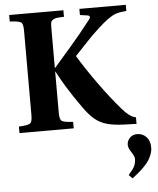

<svg xmlns="http://www.w3.org/2000/svg" viewBox="-64 -746 920 1121"><g transform="rotate(-5 395.5 -185.5)"><path d="M646 299.8Q669.9 273.4 680.4 253.9Q690.9 234.4 690.9 208Q690.9 194.3 673.3 168Q655.8 141.6 655.8 124Q655.8 100.6 672.4 83.3Q689 65.9 714.8 65.9Q748 65.9 769.5 88.6Q791 111.3 791 150.9Q791 171.4 783 192.1Q774.9 212.9 763.9 229Q752.9 245.1 734.4 263.4Q715.8 281.7 701.9 293.2Q688 304.7 667 320.8ZM32.2 0V-38.1Q85.4 -40.5 98.1 -49.8Q110.8 -59.1 110.8 -97.2V-595.2Q110.8 -633.3 98.1 -642.3Q85.4 -651.4 32.2 -653.8V-691.9H350.1V-653.8Q321.3 -652.8 307.6 -650.9Q293.9 -648.9 284.4 -642.3Q274.9 -635.7 272.9 -625.7Q271 -615.7 271 -595.2V-358.9L376 -480Q426.3 -537.6 492.2 -622.1Q512.2 -646.5 485.8 -649.9L443.8 -655.8V-691.9H715.8V-655.8Q672.4 -652.3 650.9 -644.3Q629.4 -636.2 601.1 -615.2Q576.2 -596.2 547.9 -570.3Q519.5 -544.4 505.6 -530.5Q491.7 -516.6 450.9 -473.1Q410.2 -429.7 399.9 -418.9Q444.8 -344.2 510.5 -252.4Q576.2 -160.6 636.2 -91.8Q679.2 -42 708 -35.2L717.8 -32.2V5.9L649.9 3.9Q585.4 2 545.7 -9.3Q505.9 -20.5 475.3 -45.4Q444.8 -70.3 410.2 -119.1Q377.9 -165.5 362.8 -187.7Q347.7 -210 322.5 -251.2Q297.4 -292.5 272.9 -338.9H271V-97.2Q271 -59.1 283.9 -49.8Q296.9 -40.5 350.1 -38.1V0Z"/></g></svg>

Font: Linguistics Pro
Style: Bold
Weight: 700
Designer: Stefan Peev, Context Ltd
Foundry: Stefan Peev, Context Ltd
Version: Version 001.000